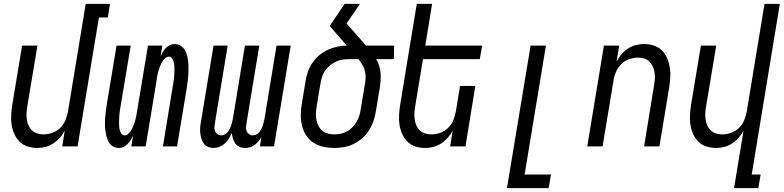

<svg xmlns="http://www.w3.org/2000/svg" viewBox="-20 -755 4041 990"><path d="M172 8Q146 8 121.5 0Q97 -8 80 -25.5Q63 -43 53 -66Q43 -89 39.5 -114.5Q36 -140 38 -166.5Q40 -193 44 -219L94 -520H173L121 -208Q118 -191 117 -174Q116 -157 118 -140.5Q120 -124 126.5 -109Q133 -94 144.5 -83Q156 -72 171.5 -67Q187 -62 204 -62Q227 -62 250.5 -70.5Q274 -79 291.5 -96.5Q309 -114 318 -137Q327 -160 331 -183L422 -735H547L536 -665H490L380 0H301L314 -82Q304 -62 289 -45Q274 -28 255 -15.5Q236 -3 214.5 2.5Q193 8 172 8Z M593 8Q576 8 562 -0.5Q548 -9 540.5 -23Q533 -37 529 -52.5Q525 -68 523 -84.5Q521 -101 521 -118Q521 -135 522.5 -151.5Q524 -168 526 -185Q528 -202 531 -219L581 -520H654L602 -209Q600 -198 598.5 -187.5Q597 -177 596 -166.5Q595 -156 594.5 -145.5Q594 -135 594 -125Q594 -115 594.5 -104.5Q595 -94 597.5 -84.5Q600 -75 605.5 -66Q611 -57 622 -57Q634 -57 643.5 -67Q653 -77 659 -88Q665 -99 669.5 -111Q674 -123 677.5 -135Q681 -147 683 -159Q685 -171 687 -183L743 -520H817L808 -465Q813 -476 819.5 -487Q826 -498 835 -507.5Q844 -517 856 -522.5Q868 -528 880 -528Q897 -528 911 -519.5Q925 -511 933 -497Q941 -483 945 -467.5Q949 -452 950.5 -435.5Q952 -419 952 -402Q952 -385 951 -368.5Q950 -352 947.5 -335Q945 -318 943 -301L893 0H820L871 -311Q873 -322 874.5 -332.5Q876 -343 877.5 -353.5Q879 -364 879 -374.5Q879 -385 879.5 -395Q880 -405 879 -415.5Q878 -426 875.5 -435.5Q873 -445 867.5 -454Q862 -463 851 -463Q839 -463 829.5 -453Q820 -443 814 -432Q808 -421 803.5 -409Q799 -397 795.5 -385Q792 -373 790 -361Q788 -349 787 -337L731 0H657L666 -55Q661 -44 654 -33Q647 -22 638 -12.5Q629 -3 617 2.5Q605 8 593 8Z M1081 8Q1066 8 1052 2Q1038 -4 1030 -15.5Q1022 -27 1018 -41.5Q1014 -56 1012.5 -71Q1011 -86 1012.5 -101.5Q1014 -117 1017 -132L1081 -520H1154L1088 -120Q1086 -109 1085.5 -98.5Q1085 -88 1089 -78.5Q1093 -69 1101.5 -63Q1110 -57 1121 -57Q1130 -57 1139 -61.5Q1148 -66 1154 -74Q1160 -82 1164.5 -90.5Q1169 -99 1172 -108Q1175 -117 1177 -126Q1179 -135 1181 -144L1243 -520H1317L1251 -120Q1249 -109 1248.5 -98.5Q1248 -88 1252 -78.5Q1256 -69 1264.5 -63Q1273 -57 1283 -57Q1293 -57 1302 -61.5Q1311 -66 1317 -74Q1323 -82 1327.5 -90.5Q1332 -99 1335 -108Q1338 -117 1340 -126Q1342 -135 1344 -144L1406 -520H1479L1393 0H1320L1328 -49Q1322 -37 1313 -26.5Q1304 -16 1293.5 -8Q1283 0 1270 4Q1257 8 1244 8Q1228 8 1214.5 2Q1201 -4 1193 -15.5Q1185 -27 1181 -41Q1177 -55 1175 -70Q1169 -55 1160.5 -41Q1152 -27 1139.5 -15.5Q1127 -4 1112 2Q1097 8 1081 8Z M1704 8Q1675 8 1647 2Q1619 -4 1596.5 -19Q1574 -34 1559 -56.5Q1544 -79 1537.5 -106Q1531 -133 1531 -161.5Q1531 -190 1536 -219L1556 -339Q1560 -364 1568.5 -387.5Q1577 -411 1592 -432.5Q1607 -454 1627.5 -471Q1648 -488 1671 -498.5Q1694 -509 1719 -514.5Q1744 -520 1768 -520L1680 -621L1757 -735H1836L1767 -634L1847 -543Q1852 -537 1857 -531.5Q1862 -526 1867 -520H2012L2011 -450H1920Q1929 -434 1935 -416Q1941 -398 1942.5 -379Q1944 -360 1942.5 -340Q1941 -320 1938 -301L1918 -181Q1914 -156 1905.5 -131Q1897 -106 1883 -83.5Q1869 -61 1848.5 -43Q1828 -25 1804 -13Q1780 -1 1754 3.5Q1728 8 1704 8ZM1704 -62Q1720 -62 1737 -65.5Q1754 -69 1769.5 -77.5Q1785 -86 1797.5 -99Q1810 -112 1819 -127.5Q1828 -143 1833 -159.5Q1838 -176 1840 -192L1860 -312Q1864 -331 1865 -350.5Q1866 -370 1862 -387.5Q1858 -405 1849 -420.5Q1840 -436 1828 -450H1780Q1763 -450 1746 -447.5Q1729 -445 1712.5 -437.5Q1696 -430 1682 -418.5Q1668 -407 1657.5 -392.5Q1647 -378 1641.5 -361.5Q1636 -345 1633 -328L1613 -208Q1610 -190 1609 -172.5Q1608 -155 1611 -138.5Q1614 -122 1621.5 -107Q1629 -92 1641 -81.5Q1653 -71 1669.5 -66.5Q1686 -62 1704 -62Z M2172 8Q2146 8 2121.5 0Q2097 -8 2080 -25.5Q2063 -43 2053 -66Q2043 -89 2039.5 -114.5Q2036 -140 2038 -166.5Q2040 -193 2044 -219L2129 -735H2208L2173 -520H2466L2454 -450H2161L2121 -208Q2118 -191 2117 -174Q2116 -157 2118 -140.5Q2120 -124 2126.5 -109Q2133 -94 2144.5 -83Q2156 -72 2171.5 -67Q2187 -62 2204 -62Q2227 -62 2250.5 -70.5Q2274 -79 2291.5 -96.5Q2309 -114 2318 -137Q2327 -160 2331 -183L2352 -312H2431L2380 0H2301L2314 -82Q2304 -62 2289 -45Q2274 -28 2255 -15.5Q2236 -3 2214.5 2.5Q2193 8 2172 8Z M2594 215 2716 -520H2795L2685 145H2821L2809 215Z M3008 0 3094 -520H3173L3159 -438Q3170 -458 3184.5 -475Q3199 -492 3218 -504.5Q3237 -517 3258.5 -522.5Q3280 -528 3301 -528Q3327 -528 3351.5 -520Q3376 -512 3393.5 -494.5Q3411 -477 3420.5 -454Q3430 -431 3434 -405.5Q3438 -380 3436 -353.5Q3434 -327 3430 -301L3380 0H3301L3352 -312Q3355 -329 3356.5 -346Q3358 -363 3355.5 -379.5Q3353 -396 3346.5 -411Q3340 -426 3329 -437Q3318 -448 3302.5 -453Q3287 -458 3270 -458Q3247 -458 3223.5 -449.5Q3200 -441 3182.5 -423.5Q3165 -406 3155.5 -383Q3146 -360 3143 -337L3087 0Z M3765 215 3814 -82Q3804 -62 3789 -45Q3774 -28 3755 -15.5Q3736 -3 3714.5 2.5Q3693 8 3672 8Q3646 8 3621.5 0Q3597 -8 3580 -25.5Q3563 -43 3553 -66Q3543 -89 3539.5 -114.5Q3536 -140 3538 -166.5Q3540 -193 3544 -219L3594 -520H3673L3621 -208Q3618 -191 3617 -174Q3616 -157 3618 -140.5Q3620 -124 3626.5 -109Q3633 -94 3644.5 -83Q3656 -72 3671.5 -67Q3687 -62 3704 -62Q3727 -62 3750.5 -70.5Q3774 -79 3791.5 -96.5Q3809 -114 3818 -137Q3827 -160 3831 -183L3922 -735H4001L3856 145H3902L3890 215Z"/></svg>

Font: Iosevka
Style: Italic
Weight: 400
Italic angle: -9°
Monospace: yes
Designer: Belleve Invis
Foundry: Belleve Invis
Version: Version 32.5.0; ttfautohint (v1.8.4)